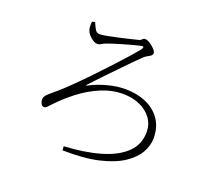

<svg xmlns="http://www.w3.org/2000/svg" viewBox="-129 -920 1257 1124"><g transform="rotate(20 500.0 -358.0)"><path d="M266.1 -735.8 284.2 -740.2Q293 -719.2 303.2 -700.7Q313.5 -682.1 332 -682.1Q347.2 -682.1 377.7 -687.7Q408.2 -693.4 443.6 -701.4Q479 -709.5 509.5 -716.8Q540 -724.1 555.2 -728Q570.8 -731 577.4 -739Q584 -747.1 592.8 -747.1Q606.9 -747.1 624.8 -735.8Q642.6 -724.6 655.8 -710Q668.9 -695.3 668.9 -686Q668.9 -675.3 659.9 -668.7Q650.9 -662.1 638.7 -655.8Q626.5 -649.4 617.2 -640.1Q600.6 -624.5 574.7 -598.1Q548.8 -571.8 518.6 -540.5Q488.3 -509.3 458.5 -478.3Q428.7 -447.3 404.3 -421.4Q379.9 -395.5 366.2 -380.9Q359.4 -374 360.6 -372.8Q361.8 -371.6 370.1 -376Q420.4 -402.3 477.8 -417.2Q535.2 -432.1 585.9 -432.1Q658.2 -432.1 715.3 -407.2Q772.5 -382.3 805.7 -334.5Q838.9 -286.6 838.9 -217.8Q838.9 -172.9 813.7 -127.9Q788.6 -83 732.7 -45.9Q676.8 -8.8 585.4 12.5Q494.1 33.7 361.8 30.8L359.9 5.9Q485.4 -0.5 582 -28.1Q678.7 -55.7 733.4 -107.4Q788.1 -159.2 788.1 -237.8Q788.1 -285.6 761.5 -322.3Q734.9 -358.9 688.5 -379.9Q642.1 -400.9 583 -400.9Q513.7 -400.9 446 -372.3Q378.4 -343.8 316.7 -296.1Q254.9 -248.5 203.1 -191.9Q193.4 -180.7 187.3 -175.3Q181.2 -169.9 171.9 -169.9Q160.2 -169.9 153.6 -183.1Q147 -196.3 147 -209Q147 -228.5 170.4 -248.5Q193.8 -268.6 220.2 -291Q250.5 -317.4 293 -359.1Q335.4 -400.9 381.6 -449.2Q427.7 -497.6 470.7 -543.9Q513.7 -590.3 545.9 -626.7Q578.1 -663.1 591.8 -680.2Q600.1 -691.9 599.9 -698.2Q599.6 -704.6 580.1 -700.2Q564.9 -696.8 538.8 -689.9Q512.7 -683.1 483.2 -674.3Q453.6 -665.5 428 -657.5Q402.3 -649.4 388.2 -644Q372.1 -638.2 361.6 -631.1Q351.1 -624 339.8 -624Q326.2 -624 311.3 -633.5Q296.4 -643.1 284.7 -656.7Q272.9 -670.4 269 -683.1Q265.1 -693.4 264.9 -708.3Q264.6 -723.1 266.1 -735.8Z"/></g></svg>

Font: Source Han Serif CN ExtraLight
Style: Regular
Weight: 250
Designer: Ryoko NISHIZUKA  (kana & ideographs); Frank Grießhammer (Latin, Greek & Cyrillic); Wenlong ZHANG  (bopomofo); Sandoll Co
Foundry: Adobe Systems Incorporated
Version: Version 1.001;PS 1.001;hotconv 16.6.54;makeotf.lib2.5.65590